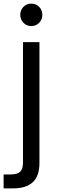

<svg xmlns="http://www.w3.org/2000/svg" viewBox="-47 -781 315 1061"><path d="M126 -637Q100 -637 82.5 -655Q65 -673 65 -699Q65 -725 82.5 -743Q100 -761 126 -761Q152 -761 169.5 -743Q187 -725 187 -699Q187 -673 169.5 -655Q152 -637 126 -637ZM171 119Q171 192 134 226Q97 260 26 260H-27V183H11Q49 183 64.5 168Q80 153 80 117V-548H171Z"/></svg>

Font: DVN-Poppins
Style: Regular
Weight: 400
Designer: Ninad Kale (Devanagari), Jonny Pinhorn (Latin)
Foundry: Indian Type Foundry
Version: 4.004